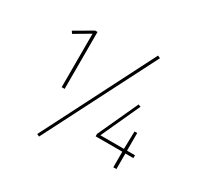

<svg xmlns="http://www.w3.org/2000/svg" viewBox="-181 -1011 1325 1291"><g transform="rotate(30 481.5 -365.0)"><path d="M692 -801 252 62 271 71 712 -792ZM260 -293V-735H242L106 -656L118 -638L237 -708V-293ZM893 -143H831V-280H810L807 -143H624L762 -444L743 -451L600 -140V-121H807V0H831V-121H893Z"/></g></svg>

Font: Glow Sans SC Normal Thin
Style: Regular
Weight: 100
Designer: Ryoko NISHIZUKA (kana, bopomofo & ideographs); Paul D. Hunt (Latin, Greek & Cyrillic); Sandoll Communications, Soo-young
Version: Version 0.93